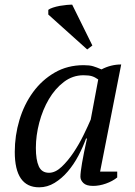

<svg xmlns="http://www.w3.org/2000/svg" viewBox="-20 -787 575 819"><path d="M347 -196Q334 -160 314.5 -123Q295 -86 269.5 -56Q244 -26 213 -7Q182 12 147 12Q43 12 43 -139Q43 -209 63 -275.5Q83 -342 121 -394Q159 -446 213.5 -477.5Q268 -509 337 -509Q362 -509 377 -504.5Q392 -500 413 -491Q453 -512 497 -512L407 -55H480V-30Q460 -14 432 -4Q404 6 377 6Q348 6 335.5 -6.5Q323 -19 323 -33Q323 -51 330 -92Q337 -133 351 -196ZM189 -50Q216 -50 243 -75.5Q270 -101 294 -137Q318 -173 337 -212Q356 -251 367 -277L399 -448Q385 -458 372 -462Q359 -466 336 -466Q290 -466 252.5 -437.5Q215 -409 188.5 -364Q162 -319 147.5 -264Q133 -209 133 -156Q133 -105 145.5 -77.5Q158 -50 189 -50ZM374 -593 352 -576 186 -725V-745Q192 -750 205.5 -754.5Q219 -759 235 -762Q251 -764 265 -766Q274 -767 281 -767Q285 -767 288 -767Z"/></svg>

Font: PTSerif
Style: Italic
Weight: 400
Italic angle: -12°
Designer: A.Korolkova, O.Umpeleva, V.Yefimov
Foundry: ParaType Ltd
Version: Version 1.000W OFL; ttfautohint (v1.2) -l 8 -r 50 -G 200 -x 